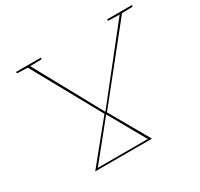

<svg xmlns="http://www.w3.org/2000/svg" viewBox="-148 -885 1112 1069"><g transform="rotate(-30 408.5 -350.0)"><path d="M176 0 381 -252 133 -700H145Q149 -700 150.5 -697.5Q152 -695 153 -693L391 -259L735 -694Q737 -696 739.5 -698Q742 -700 745 -700H755L397 -252L541 0ZM196 -10H522Q518 -13 515 -18L387 -245Q387 -244 386 -242.5Q385 -241 383 -239L204 -17Q199 -11 196 -10ZM735 -693 736 -700H749L748 -694ZM139 -692 140 -700H155L154 -692ZM742 -700 739 -688 663 -690Q660 -690 658 -691.5Q656 -693 656 -695L657 -700ZM817 -700 816 -695Q816 -693 813.5 -691.5Q811 -690 809 -690L731 -688L732 -700ZM157 -700 154 -688 78 -690Q75 -690 73 -691.5Q71 -693 71 -695L72 -700ZM232 -700 231 -695Q231 -693 228.5 -691.5Q226 -690 224 -690L146 -688L147 -700Z"/></g></svg>

Font: Aleo Thin
Style: Italic
Weight: 250
Italic angle: -7°
Designer: Alessio Laiso
Foundry: Alessio Laiso
Version: Version 2.001;gftools[0.9.29]